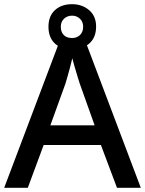

<svg xmlns="http://www.w3.org/2000/svg" viewBox="-20 -899 695 919"><path d="M540 0 463 -205H189L113 0H0L271 -717H383L654 0ZM362 -498Q359 -508 351.5 -531.5Q344 -555 337 -580Q330 -605 326 -620Q321 -599 315 -575.5Q309 -552 303 -532Q297 -512 293 -498L221 -299H433ZM325 -662Q274 -662 243 -690.5Q212 -719 212 -771Q212 -822 243 -850.5Q274 -879 325 -879Q373 -879 406.5 -850.5Q440 -822 440 -772Q440 -719 407 -690.5Q374 -662 325 -662ZM325 -717Q348 -717 363 -731.5Q378 -746 378 -771Q378 -795 362.5 -809.5Q347 -824 325 -824Q302 -824 286.5 -809.5Q271 -795 271 -771Q271 -746 285 -731.5Q299 -717 325 -717Z"/></svg>

Font: Noto Sans Khmer Medium
Style: Regular
Weight: 500
Version: Version 2.003